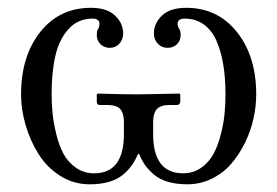

<svg xmlns="http://www.w3.org/2000/svg" viewBox="-20 -462 713 494"><path d="M298.8 -147.9Q298.8 -170.4 289.6 -181.2Q280.3 -191.9 255.9 -191.9H236.8Q229 -191.9 229 -200.2V-219.2L231 -221.2Q298.8 -219.2 335 -219.2L441.9 -221.2L443.8 -219.2V-200.2Q443.8 -196.8 441.4 -194.3Q439 -191.9 436 -191.9H417Q393.1 -191.9 383.5 -181.2Q374 -170.4 374 -147.9V-117.2Q374 -16.1 451.2 -16.1Q477.5 -16.1 497.8 -30.5Q518.1 -44.9 529.5 -66.4Q541 -87.9 548.3 -116.9Q555.7 -146 557.9 -170.4Q560.1 -194.8 560.1 -220.2Q560.1 -262.2 554.4 -296.1Q548.8 -330.1 536.9 -357.2Q524.9 -384.3 504.2 -399.2Q483.4 -414.1 455.1 -414.1Q437 -414.1 437 -400.9Q437 -394 440.9 -388.2Q444.8 -382.3 444.8 -372.1Q444.8 -357.4 435.3 -348.1Q425.8 -338.9 411.1 -338.9Q396 -338.9 386 -349.6Q376 -360.4 376 -376Q376 -401.9 396.7 -421.9Q417.5 -441.9 459 -441.9Q540 -441.9 589.6 -379.6Q639.2 -317.4 639.2 -219.2Q639.2 -188.5 632.1 -156.5Q625 -124.5 610.1 -94.2Q595.2 -64 574.7 -40.3Q554.2 -16.6 524.9 -2.2Q495.6 12.2 461.9 12.2Q434.1 12.2 412.4 5.9Q390.6 -0.5 376.5 -12.5Q362.3 -24.4 353.5 -36.9Q344.7 -49.3 337.9 -65.9H335Q328.1 -49.3 319.3 -36.9Q310.5 -24.4 296.4 -12.5Q282.2 -0.5 260.5 5.9Q238.8 12.2 210.9 12.2Q169.4 12.2 135 -9.5Q100.6 -31.2 79.1 -65.7Q57.6 -100.1 45.9 -140.1Q34.2 -180.2 34.2 -219.2Q34.2 -317.4 83.5 -379.6Q132.8 -441.9 213.9 -441.9Q255.4 -441.9 276.1 -421.9Q296.9 -401.9 296.9 -376Q296.9 -360.4 287.1 -349.6Q277.3 -338.9 262.2 -338.9Q248 -338.9 238.5 -348.4Q229 -357.9 229 -372.1Q229 -384.3 232.9 -388.2Q235.8 -392.6 235.8 -400.9Q235.8 -414.1 217.8 -414.1Q180.7 -414.1 156.5 -387.5Q132.3 -360.8 122.6 -318.8Q112.8 -276.9 112.8 -220.2Q112.8 -195.3 115.2 -170.7Q117.7 -146 124.8 -116.9Q131.8 -87.9 143.3 -66.4Q154.8 -44.9 175.3 -30.5Q195.8 -16.1 222.2 -16.1Q298.8 -16.1 298.8 -117.2Z"/></svg>

Font: Common Serif SemiBold
Style: Regular
Weight: 600
Designer: Philipp H. Poll, Khaled Hosny
Foundry: Stefan Peev, Context Ltd.
Version: Version 1.026